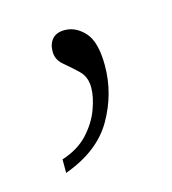

<svg xmlns="http://www.w3.org/2000/svg" viewBox="-51 -117 282 315"><g transform="rotate(-15 90.0 40.5)"><path d="M26 131Q54 122 70.5 104Q87 86 94.5 65.5Q102 45 102 29Q102 11 90.5 0Q79 -11 67.5 -20.5Q56 -30 56 -44Q56 -57 63 -65Q70 -73 84 -73Q103 -73 118 -56.5Q133 -40 133 0Q133 48 108.5 90.5Q84 133 26 154Z"/></g></svg>

Font: Noto Serif Ethiopic SemiCondensed Thin
Style: Regular
Weight: 100
Width: 4
Designer: Monotype Design Team
Foundry: Monotype Imaging Inc.
Version: Version 2.102; ttfautohint (v1.8.4.7-5d5b)